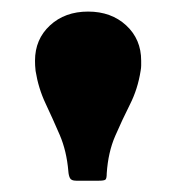

<svg xmlns="http://www.w3.org/2000/svg" viewBox="-20 -786 312 340"><path d="M229 -660.5Q230 -666 230 -670Q230 -674 230 -678.5Q230 -716.5 203.5 -741Q177 -765.5 136 -765.5Q95 -765.5 68.5 -741Q42 -716.5 42 -678.5Q42 -674 42.2 -670Q42.5 -666 43 -660.5Q48 -629.5 60.8 -602.5Q73.5 -575.5 85.8 -547Q98 -518.5 101 -483Q101.5 -475.5 103.8 -470.8Q106 -466 115 -466H155Q164.5 -466 166.8 -468Q169 -470 169 -479Q171.5 -516.5 184 -545.2Q196.5 -574 210.2 -601.2Q224 -628.5 229 -660.5Z"/></svg>

Font: Besley ExtraBold
Style: Regular
Weight: 800
Designer: Owen Earl
Foundry: indestructible type*
Version: Version 2.001